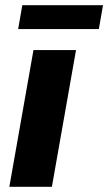

<svg xmlns="http://www.w3.org/2000/svg" viewBox="-20 -720 417 740"><path d="M16 0 109 -527H273L180 0ZM50 -608 66 -700H377L361 -608Z"/></svg>

Font: Archivo SemiBold ExtraBold
Style: Italic
Weight: 800
Italic angle: -10°
Version: Version 2.001